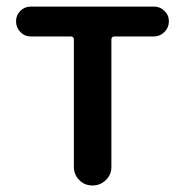

<svg xmlns="http://www.w3.org/2000/svg" viewBox="-20 -570 567 590"><path d="M207 -57.6V-448.2Q207 -458 197.3 -458H75.2Q55.7 -458 42.5 -471.7Q29.3 -485.4 29.3 -504.4Q29.3 -523.4 42.5 -536.6Q55.7 -549.8 75.2 -549.8H453.1Q471.7 -549.8 485.4 -536.6Q499 -523.4 499 -504.4Q499 -485.4 485.4 -471.7Q471.7 -458 453.1 -458H332Q322.3 -458 322.3 -448.2V-57.6Q322.3 -33.2 305.2 -16.6Q288.1 0 264.2 0Q240.2 0 223.6 -16.6Q207 -33.2 207 -57.6Z"/></svg>

Font: Gen Jyuu GothicX Medium
Style: Regular
Weight: 500
Designer: Ryoko NISHIZUKA (kana &amp; ideographs); Paul D. Hunt (Latin, Greek &amp; Cyrillic); Wenlong ZHANG (bopomofo); Sandoll C
Version: Version 1.058.20140828